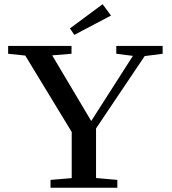

<svg xmlns="http://www.w3.org/2000/svg" viewBox="-20 -878 806 898"><path d="M327.6 -714.8 307.1 -745.1 460 -858.4 499 -805.2ZM216.3 0V-36.6L315.4 -44.9V-260.7L98.1 -618.2L18.1 -626.5V-663.1H314.5V-626.5L224.1 -619.1L406.7 -312L601.6 -616.7L523.9 -626.5V-663.1H740.7V-626.5L656.7 -615.7L429.2 -277.3V-45.4L528.8 -36.6V0Z"/></svg>

Font: Elstob 8pt Medium
Style: Regular
Weight: 500
Designer: Peter S. Baker
Version: Version 1.015